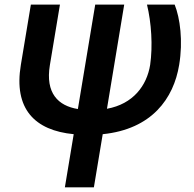

<svg xmlns="http://www.w3.org/2000/svg" viewBox="-20 -565 825 818"><path d="M111.5 -545.5 68.9 -289.1C37.3 -100.9 128.2 -9.2 294 6.7L256.4 233H380L417.6 6.7C627.1 -14.6 719.8 -145.6 743.3 -288.4C760.3 -390.3 747.2 -487.9 724.1 -545.5H606.2C625 -468.4 631.4 -369.3 619.7 -288.4C605.5 -200.6 547.6 -121.8 435.7 -101.6L509.2 -545.5H385.7L311.8 -100.5C228.3 -114 172.6 -167.6 192.5 -287.6L235.4 -545.5Z"/></svg>

Font: Margiela Sans Semi Bold
Style: Italic
Weight: 600
Italic angle: -9.39999°
Designer: Stefan Endress, Andreas Faust
Version: Version 1.100;FEAKit 1.0